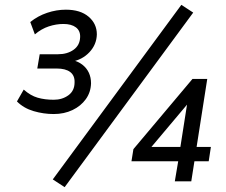

<svg xmlns="http://www.w3.org/2000/svg" viewBox="-20 -749 933 793"><path d="M202 -278Q160 -278 119 -290Q78 -302 50 -330L78 -379Q106 -354 135.5 -345.5Q165 -337 202 -337Q237 -337 262.5 -355.5Q288 -374 288 -409Q289 -437 270 -451.5Q251 -466 214 -466H134L144 -525H220Q258 -525 284 -543.5Q310 -562 311 -596Q312 -622 293.5 -636Q275 -650 242 -650Q212 -650 181.5 -640Q151 -630 124 -607L105 -658Q136 -683 174.5 -696Q213 -709 252 -709Q312 -709 346 -680Q380 -651 380 -607Q379 -565 349.5 -533.5Q320 -502 275 -494V-502Q302 -496 320 -482Q338 -468 347 -448.5Q356 -429 356 -405Q355 -368 334.5 -339.5Q314 -311 279.5 -294.5Q245 -278 202 -278ZM247 24 198 -8 729 -729 778 -697ZM702 0 716 -83H523L531 -133L775 -423H836L792 -142H851L842 -83H783L770 0ZM725 -142 757 -346H777L591 -125L590 -142Z"/></svg>

Font: Nunito Sans 12pt
Style: Italic
Weight: 400
Italic angle: -9°
Designer: Vernon Adams
Foundry: Vernon Adams
Version: Version 3.101;gftools[0.9.27]